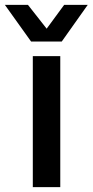

<svg xmlns="http://www.w3.org/2000/svg" viewBox="-77 -770 381 790"><path d="M58 0H171V-539H58ZM51 -599H177L284 -750H187L115 -652L38 -750H-57Z"/></svg>

Font: Ronzino Medium
Style: Regular
Weight: 500
Designer: Nunzio Mazzaferro
Foundry: Collletttivo
Version: Version 1.000;Glyphs 3.3 (3337)